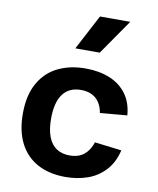

<svg xmlns="http://www.w3.org/2000/svg" viewBox="-91 -889 801 971"><g transform="rotate(10 310.0 -403.0)"><path d="M311.1 12Q228.9 12 168.9 -19.9Q108.9 -51.8 76.5 -114.2Q44.2 -176.6 44.2 -266.6Q44.2 -361.6 79.7 -424Q115.2 -486.5 176.8 -516.3Q238.4 -546.2 318.3 -546.2Q387.6 -546.2 441.7 -524.2Q495.8 -502.3 528.5 -458.2Q561.2 -414 566.2 -349.1L427.4 -337Q419.6 -383.9 390.7 -409.6Q361.8 -435.2 313.6 -435.2Q252.2 -435.2 220.7 -392.3Q189.2 -349.4 189.2 -266.6Q189.2 -210.5 203.6 -173.1Q218 -135.8 245.7 -117.3Q273.4 -98.9 313.2 -98.9Q359.1 -98.9 387.2 -121.9Q415.2 -144.8 428.7 -186.4L567 -169.6Q551.9 -105.5 514 -64.9Q476.1 -24.3 423.9 -6.2Q371.8 12 311.1 12ZM373.8 -637.4 498.6 -817.7H343.2L248.4 -637.4Z"/></g></svg>

Font: Monaspace Neon Var ExtraLight
Style: Regular
Weight: 200
Designer: Riley Cran and the Lettermatic Team
Version: Version 1.200 (Monaspace Neon Var)